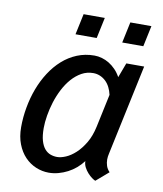

<svg xmlns="http://www.w3.org/2000/svg" viewBox="-81 -778 727 854"><g transform="rotate(10 282.0 -350.5)"><path d="M315.9 -460.4Q287.1 -460.4 263.2 -447Q239.3 -433.6 219.7 -411.4Q200.2 -389.2 185.3 -360.4Q170.4 -331.5 160.6 -300.5Q150.9 -269.5 145.8 -238.5Q140.6 -207.5 140.6 -181.6Q140.6 -147 147.2 -124.5Q153.8 -102.1 165 -88.9Q176.3 -75.7 190.9 -70.3Q205.6 -64.9 221.2 -64.9Q238.3 -64.9 260.3 -74.2Q282.2 -83.5 304 -103.5Q325.7 -123.5 344 -154.3Q362.3 -185.1 371.6 -228.5L403.3 -377.4Q399.4 -395.5 391.6 -410.9Q383.8 -426.3 372.3 -437.3Q360.8 -448.2 346.4 -454.3Q332 -460.4 315.9 -460.4ZM41 -168Q41 -212.4 49.1 -257.3Q57.1 -302.2 72.5 -343.3Q87.9 -384.3 110.8 -419.9Q133.8 -455.6 163.3 -481.9Q192.9 -508.3 229.2 -523.2Q265.6 -538.1 307.6 -538.1Q324.2 -538.1 341.3 -533.2Q358.4 -528.3 374 -518.8Q389.6 -509.3 403.6 -494.9Q417.5 -480.5 427.7 -461.9L452.6 -528.3H533.2L446.3 -119.6Q444.8 -112.8 443.8 -106.2Q442.9 -99.6 442.9 -92.8Q442.9 -78.1 447.5 -64.2Q452.1 -50.3 463.4 -38.6L407.2 9.8Q401.4 7.8 391.6 0.7Q381.8 -6.3 372.1 -17.1Q362.3 -27.8 355.5 -41Q348.6 -54.2 348.6 -68.8Q335.4 -51.3 318.4 -36.6Q301.3 -22 281.5 -11.7Q261.7 -1.5 240.2 4.4Q218.8 10.3 196.8 10.3Q166.5 10.3 138.4 -1.5Q110.4 -13.2 88.6 -35.9Q66.9 -58.6 54 -91.8Q41 -125 41 -168ZM513.7 -616.7H418.5L438.5 -710.9H533.7ZM303.2 -616.7H207.5L227.5 -710.9H323.2Z"/></g></svg>

Font: Ufes Sans
Style: Italic
Weight: 400
Designer: Ricardo Esteves & Filipe Motta
Foundry: ProDesignUfes - Ricardo Esteves, Filipe Motta
Version: Version 2.0